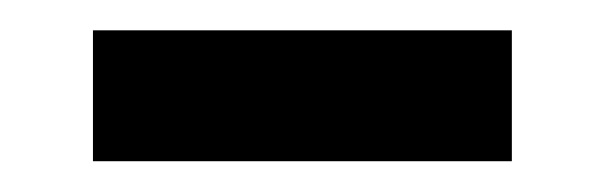

<svg xmlns="http://www.w3.org/2000/svg" viewBox="-20 -349 395 126"><path d="M41 -243.2V-329.1H315.9V-243.2Z"/></svg>

Font: Literata Book Medium
Style: Regular
Weight: 500
Designer: Latin by Veronika Burian and Jose Scaglione. Greek by Irene Vlachou. Cyrillic by Vera Evstafieva
Foundry: TypeTogether
Version: Version 2.003;PS 002.003;hotconv 1.0.88;makeotf.lib2.5.64775